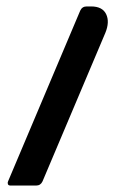

<svg xmlns="http://www.w3.org/2000/svg" viewBox="-20 -576 355 596"><path d="M13 0Q6 0 4.5 -4.5Q3 -9 5 -13L229 -543Q235 -556 249 -556H263Q298 -556 309.5 -532Q321 -508 307 -474L112 -13Q106 0 92 0Z"/></svg>

Font: Zain ExtraBold
Style: Regular
Weight: 800
Designer: Zain,Boutros
Foundry: Mobile Telecommunications Company (Zain), 2024
Version: Version 1.50; ttfautohint (v1.8.4)